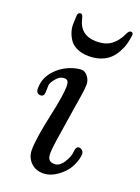

<svg xmlns="http://www.w3.org/2000/svg" viewBox="-128 -696 556 765"><g transform="rotate(20 150.5 -313.0)"><path d="M65.9 -624Q67.4 -637.7 79.1 -637.7Q86.4 -637.7 89.8 -623Q90.3 -621.6 90.3 -621.1Q105 -553.7 174.8 -553.7Q213.4 -553.7 237.1 -571.5Q260.7 -589.4 275.4 -621.1Q282.7 -637.7 291 -637.7Q302.7 -637.7 300.8 -624Q298.3 -605 293.7 -587.9Q289.1 -570.8 278.8 -552Q268.6 -533.2 254.6 -519.5Q240.7 -505.9 218 -497.1Q195.3 -488.3 167 -488.3Q138.7 -488.3 118.2 -497.1Q97.7 -505.9 87.2 -519.8Q76.7 -533.7 70.3 -551.8Q64 -569.8 64.5 -588.1Q64.9 -606.4 65.9 -624ZM105 -217.3Q125 -308.6 125 -344.2Q125 -359.9 120.6 -366.2Q116.2 -372.6 106.4 -372.6Q91.3 -372.6 80.1 -362.8Q69.8 -353.5 62.5 -341.8Q55.2 -330.1 55.2 -321.3Q55.2 -290 53.2 -285.2Q49.3 -275.9 39.6 -275.9Q20 -275.9 20 -298.3Q20 -340.8 47.6 -372.6Q75.2 -404.3 113.8 -418.5Q138.7 -427.7 158.7 -427.7Q173.8 -427.7 185.5 -412.4Q197.3 -397 197.3 -378.9Q197.3 -369.1 196 -357.9Q194.8 -346.7 192.9 -334.7Q190.9 -322.8 185.3 -287.4Q179.7 -252 173.8 -214.4Q171.9 -200.2 167.7 -174.6Q163.6 -148.9 161.1 -133.1Q158.7 -117.2 156.7 -99.4Q154.8 -81.5 154.8 -71.3Q154.8 -54.2 161.9 -45.9Q168.9 -37.6 185.1 -37.6Q206.1 -37.6 222.4 -63Q238.8 -88.4 240.2 -108.9Q241.7 -133.3 255.4 -133.3Q262.7 -133.3 269 -127.4Q275.4 -121.6 275.4 -112.8Q275.4 -93.8 262.9 -65.4Q250.5 -37.1 223.1 -15.1Q188.5 12.7 154.8 12.7Q122.1 12.7 101.6 -8.3Q81.1 -29.3 81.1 -60.5Q81.1 -108.9 105 -217.3Z"/></g></svg>

Font: Cooper*
Style: Italic
Weight: 400
Italic angle: -7°
Designer: Owen Earl
Foundry: indestructible type*
Version: Version 0.001